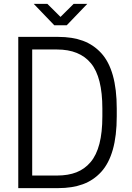

<svg xmlns="http://www.w3.org/2000/svg" viewBox="-20 -970 679 990"><path d="M582 -370.1Q582 -270.5 561.8 -198.7Q541.5 -127 501.7 -83.5Q461.9 -40 407.2 -20Q352.5 0 279.8 0H74.2V-779.8H279.8Q353 -779.8 407.5 -759.8Q461.9 -739.7 501.7 -696.5Q541.5 -653.3 561.8 -581.5Q582 -509.8 582 -410.2ZM146 -64.9H273.9Q331.5 -64.9 374 -81.5Q416.5 -98.1 447 -134Q477.5 -169.9 492.7 -228.8Q507.8 -287.6 507.8 -370.1V-410.2Q507.8 -571.8 449.2 -643.3Q390.6 -714.8 273.9 -714.8H146ZM153.8 -950.2H224.1L292 -882.8L359.9 -950.2H430.2L324.2 -839.8H259.8Z"/></svg>

Font: Cooper Hewitt
Style: Book
Weight: 705
Designer: Village Type and Design LLC
Foundry: Cooper Hewitt Smithsonian Design Museum
Version: 1.000